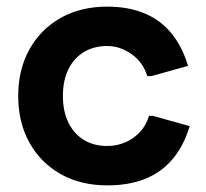

<svg xmlns="http://www.w3.org/2000/svg" viewBox="-20 -544 623 580"><path d="M304 16Q224 16 163.5 -18Q103 -52 69 -113Q35 -174 35 -254Q35 -334 69 -395Q103 -456 163.5 -490Q224 -524 304 -524Q366 -524 414.5 -504.5Q463 -485 496.5 -445Q530 -405 548 -345L437 -314H425Q412 -356 377.5 -380.5Q343 -405 304 -405Q263 -405 233 -386.5Q203 -368 186.5 -334.5Q170 -301 170 -254Q170 -208 186.5 -174Q203 -140 233 -121.5Q263 -103 304 -103Q333 -103 358.5 -114Q384 -125 403 -145.5Q422 -166 430 -194H442L553 -163Q535 -103 501 -63Q467 -23 418 -3.5Q369 16 304 16Z"/></svg>

Font: Fustat ExtraBold
Style: Regular
Weight: 800
Designer: Mohamed Gaber, Khaled Hosny, Laura Garcia Mut
Foundry: Kief Type Foundry, Alif Type Foundry, Hard Type Foundry
Version: Version 1.007